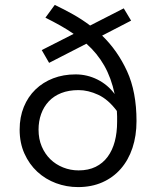

<svg xmlns="http://www.w3.org/2000/svg" viewBox="-20 -750 640 782"><path d="M298 12Q251 12 208 -4Q165 -20 132 -50.5Q99 -81 79.5 -124.5Q60 -168 60 -222Q60 -273 77 -314.5Q94 -356 124.5 -385.5Q155 -415 196.5 -431Q238 -447 288 -447Q335 -447 377 -426Q419 -405 447 -367Q433 -433 404.5 -483Q376 -533 332 -572L180 -494L150 -546L280 -612Q254 -630 225.5 -646Q197 -662 165 -678L203 -730Q241 -712 277.5 -691.5Q314 -671 347 -646L484 -716L514 -666L396 -605Q459 -544 497.5 -460Q536 -376 536 -257Q536 -197 519.5 -147.5Q503 -98 472 -62.5Q441 -27 397 -7.5Q353 12 298 12ZM300 -56Q340 -56 369.5 -70.5Q399 -85 418.5 -111.5Q438 -138 447.5 -174Q457 -210 457 -254Q457 -265 457 -276Q457 -287 456 -298Q421 -345 380 -364Q339 -383 300 -383Q260 -383 229.5 -371Q199 -359 178.5 -337Q158 -315 147.5 -285.5Q137 -256 137 -222Q137 -184 150 -153.5Q163 -123 185 -101.5Q207 -80 237 -68Q267 -56 300 -56Z"/></svg>

Font: Source Code Pro
Style: Regular
Weight: 400
Monospace: yes
Designer: Paul D. Hunt, Teo Tuominen
Foundry: Adobe Systems Incorporated
Version: Version 2.030;PS 1.000;hotconv 16.6.51;makeotf.lib2.5.65220